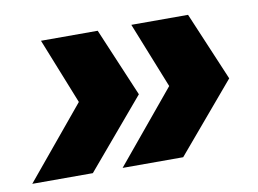

<svg xmlns="http://www.w3.org/2000/svg" viewBox="-65 -535 727 540"><g transform="rotate(-10 298.0 -265.0)"><path d="M-13 -69 156 -273 81 -461H243L326 -265L160 -69ZM245 -69 414 -273 339 -461H501L584 -265L418 -69Z"/></g></svg>

Font: Prodigy Sans ExtraBold
Style: Italic
Weight: 800
Italic angle: -13°
Designer: Wei Huang
Foundry: Wei Huang
Version: Version 1.003; ttfautohint (v1.8.3)